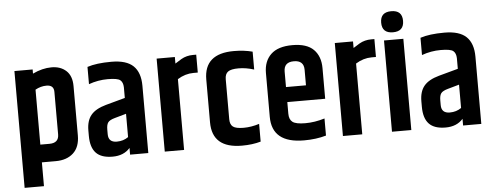

<svg xmlns="http://www.w3.org/2000/svg" viewBox="-55 -899 3084 1197"><g transform="rotate(-5 1487.0 -300.0)"><path d="M291 -431Q291 -474 245 -474Q209 -474 175 -455V-111H232Q291 -111 291 -165ZM168 -556Q229 -585 286 -585Q343 -585 378 -552.5Q413 -520 413 -457V-148Q413 -75 372 -37.5Q331 0 262 0H175V149H54V-582H168Z M599 -168V-139Q599 -88 652 -88Q693 -88 724 -110V-256L653 -236Q620 -227 609.5 -213Q599 -199 599 -168ZM510 -568Q567 -587 661 -587Q755 -587 798 -545.5Q841 -504 841 -421V0H727V-42Q688 3 617.5 3Q547 3 514 -32Q481 -67 481 -139V-173Q481 -234 510 -269Q539 -304 604 -322L725 -355V-422Q724 -453 707 -467Q690 -481 629 -481Q568 -481 510 -460Z M1172 -585H1192V-473H1165Q1113 -473 1065 -443V0H944V-582H1058V-541Q1087 -560 1098 -566Q1131 -585 1172 -585Z M1241 -425Q1241 -587 1427 -587Q1491 -587 1544 -573V-461Q1494 -477 1447 -477Q1400 -477 1381 -463Q1362 -449 1362 -416V-166Q1362 -133 1380.5 -119Q1399 -105 1447 -105Q1495 -105 1545 -121V-10Q1493 5 1427 5Q1241 5 1241 -157Z M1615 -159V-433Q1615 -507 1659.5 -549.5Q1704 -592 1794 -592Q1884 -592 1926.5 -549.5Q1969 -507 1969 -433V-241H1732V-168Q1732 -132 1753 -116Q1774 -100 1833 -100Q1892 -100 1954 -119V-12Q1892 6 1816 6Q1615 6 1615 -159ZM1732 -335H1857V-432Q1857 -491 1794.5 -491Q1732 -491 1732 -432Z M2287 -585H2307V-473H2280Q2228 -473 2180 -443V0H2059V-582H2173V-541Q2202 -560 2213 -566Q2246 -585 2287 -585Z M2426.5 -617Q2358 -617 2358 -683Q2358 -749 2426.5 -749Q2495 -749 2495 -683Q2495 -617 2426.5 -617ZM2366 -571H2487V0H2366Z M2683 -168V-139Q2683 -88 2736 -88Q2777 -88 2808 -110V-256L2737 -236Q2704 -227 2693.5 -213Q2683 -199 2683 -168ZM2594 -568Q2651 -587 2745 -587Q2839 -587 2882 -545.5Q2925 -504 2925 -421V0H2811V-42Q2772 3 2701.5 3Q2631 3 2598 -32Q2565 -67 2565 -139V-173Q2565 -234 2594 -269Q2623 -304 2688 -322L2809 -355V-422Q2808 -453 2791 -467Q2774 -481 2713 -481Q2652 -481 2594 -460Z"/></g></svg>

Font: Khand SemiBold
Style: Regular
Weight: 600
Designer: Devanagari: Sanchit Sawaria, Jyotish Sonowal; Latin: Satya Rajpurohit
Foundry: Indian Type Foundry
Version: Version 1.101;PS 1.0;hotconv 1.0.78;makeotf.lib2.5.61930; tt